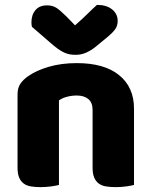

<svg xmlns="http://www.w3.org/2000/svg" viewBox="-20 -760 623 788"><path d="M360 -308Q360 -339 342.5 -353.5Q325 -368 295 -368Q275 -368 255.5 -363Q236 -358 222 -348V-1Q212 2 190.5 5Q169 8 146 8Q124 8 106.5 5Q89 2 77 -7Q65 -16 58.5 -31.5Q52 -47 52 -72V-372Q52 -399 63.5 -416Q75 -433 95 -447Q129 -471 180.5 -486Q232 -501 295 -501Q408 -501 469 -451.5Q530 -402 530 -314V-1Q520 2 498.5 5Q477 8 454 8Q432 8 414.5 5Q397 2 385 -7Q373 -16 366.5 -31.5Q360 -47 360 -72ZM288 -656Q321 -685 340 -704Q359 -723 378 -740Q417 -740 440 -721.5Q463 -703 463 -674Q463 -654 452 -639Q441 -624 415 -603L370 -566Q352 -552 332.5 -543.5Q313 -535 291 -535Q277 -535 266 -537Q255 -539 243 -544.5Q231 -550 217 -560Q203 -570 185 -586L111 -650Q110 -655 109.5 -659Q109 -663 109 -668Q109 -699 125.5 -718.5Q142 -738 173 -738Q196 -738 212 -727.5Q228 -717 254 -691Z"/></svg>

Font: Baloo Tamma
Style: Regular
Weight: 400
Designer: Divya Kowshik and Ek Type
Foundry: Ek Type
Version: Version 1.007;PS 1.000;hotconv 1.0.88;makeotf.lib2.5.647800